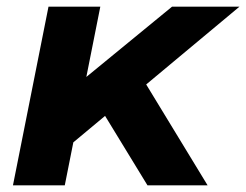

<svg xmlns="http://www.w3.org/2000/svg" viewBox="-20 -558 741 578"><path d="M175 -108 209 -301 498 -538H701L400 -287L313 -223ZM19 0 126 -538H282L175 0ZM424 0 286 -226 395 -345 605 0Z"/></svg>

Font: Montserrat Thin
Style: Bold Italic
Weight: 700
Italic angle: -11.3°
Version: Version 9.000